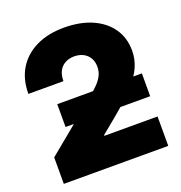

<svg xmlns="http://www.w3.org/2000/svg" viewBox="-132 -852 909 965"><g transform="rotate(-20 322.0 -369.0)"><path d="M45.9 0V-141.6L317.9 -365.7Q343.8 -387.2 363.5 -406.7Q383.3 -426.3 394.5 -447.8Q405.8 -469.2 405.8 -496.1Q405.8 -523.4 394 -543.2Q382.3 -563 361.6 -573.7Q340.8 -584.5 313.5 -584.5Q286.1 -584.5 264.9 -573Q243.7 -561.5 232.2 -539.8Q220.7 -518.1 220.7 -485.8H33.2Q33.2 -564 67.6 -620.1Q102.1 -676.3 165.3 -707Q228.5 -737.8 314 -737.8Q399.9 -737.8 463.6 -710Q527.3 -682.1 562.5 -631.3Q597.7 -580.6 597.7 -511.7Q597.7 -467.8 579.8 -426.3Q562 -384.8 518.3 -336.7Q474.6 -288.6 397 -224.6L320.3 -161.6V-157.2H604.5V0ZM151.9 -265.6V-387.7H604.5V-265.6Z"/></g></svg>

Font: Inter 17pt Black
Style: Regular
Weight: 900
Version: Version 4.001;git-66647c0bb